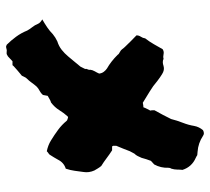

<svg xmlns="http://www.w3.org/2000/svg" viewBox="-50 -612 697 638"><g transform="rotate(90 299.0 -293.5)"><path d="M147 33Q143 34 138.5 35Q134 36 129 33Q115 19 102.5 2Q90 -15 82 -35Q77 -44 70.5 -52Q64 -60 60 -70Q58 -75 54 -78.5Q50 -82 45 -85Q59 -93 71.5 -101.5Q84 -110 94 -120Q105 -129 118 -135Q134 -140 146 -149.5Q158 -159 168 -171Q177 -182 185.5 -192Q194 -202 202 -212L210 -228Q208 -230 211 -236Q214 -242 212 -243Q213 -252 217.5 -259.5Q222 -267 225 -274Q224 -283 219 -289.5Q214 -296 208 -300Q185 -313 163 -335Q160 -340 153 -343Q147 -346 143.5 -351Q140 -356 136 -360Q118 -379 98 -398Q98 -406 102.5 -412.5Q107 -419 108 -427Q119 -441 127.5 -456Q136 -471 144 -485Q152 -490 160.5 -488Q169 -486 176 -488Q186 -483 200 -488Q213 -492 227 -483Q237 -477 250 -467Q266 -453 284.5 -442Q303 -431 322 -419Q327 -420 330 -420.5Q333 -421 337 -421Q339 -427 342 -432.5Q345 -438 348 -444Q347 -447 347 -450.5Q347 -454 347 -458Q355 -472 362 -485.5Q369 -499 376 -513Q381 -533 388.5 -552Q396 -571 399 -590Q402 -606 413 -619Q424 -625 432 -619Q456 -603 485 -601Q488 -601 490.5 -600.5Q493 -600 496 -600Q498 -599 500 -597.5Q502 -596 505 -595Q535 -582 545 -551Q544 -542 544 -533Q544 -524 541 -514Q538 -510 538 -504Q539 -479 527 -457Q524 -454 521 -451.5Q518 -449 515 -446Q512 -438 509.5 -430.5Q507 -423 505 -415Q502 -408 499 -402Q496 -396 491 -391Q489 -387 487 -383.5Q485 -380 483 -376Q479 -365 474.5 -354Q470 -343 465 -331V-320Q467 -319 466.5 -318Q466 -317 466 -317H480Q494 -308 506.5 -298.5Q519 -289 532 -281Q537 -275 540.5 -269Q544 -263 547 -258Q555 -240 552 -222Q550 -207 548 -192.5Q546 -178 541 -163Q521 -157 511 -137Q507 -130 503.5 -124Q500 -118 496 -112Q494 -108 490.5 -106Q487 -104 483 -100Q473 -102 464 -105.5Q455 -109 447 -114Q429 -125 412 -137.5Q395 -150 382 -166Q380 -168 377.5 -168.5Q375 -169 373 -170Q372 -171 371 -170.5Q370 -170 368 -170Q356 -157 346.5 -141.5Q337 -126 321 -114Q316 -113 310.5 -109.5Q305 -106 299 -103Q298 -99 297.5 -95Q297 -91 296 -87Q290 -80 282 -76Q274 -72 268 -66Q261 -58 255 -49.5Q249 -41 241 -33Q238 -30 236.5 -26Q235 -22 232 -17Q228 -14 223.5 -10Q219 -6 214 -2Q210 2 205 6Q200 10 197 14H184Q180 18 175 22.5Q170 27 168 29Q161 34 156.5 33.5Q152 33 147 33Z"/></g></svg>

Font: Daruma Drop One
Style: Regular
Weight: 400
Designer: Maniackers Design
Version: Version 1.000